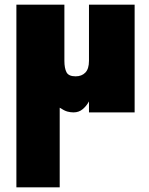

<svg xmlns="http://www.w3.org/2000/svg" viewBox="-20 -480 637 820"><path d="M255 -460V-220Q255 -189 264 -171.5Q273 -154 303 -154Q329 -154 344.5 -170Q360 -186 360 -220V-460H555V0H360V-47Q350 -28 333.5 -14Q317 0 294 0Q281 0 268 -3.5Q255 -7 235 -20V320H50V-460Z"/></svg>

Font: Jost* Black
Style: Regular
Weight: 900
Version: Version 3.7